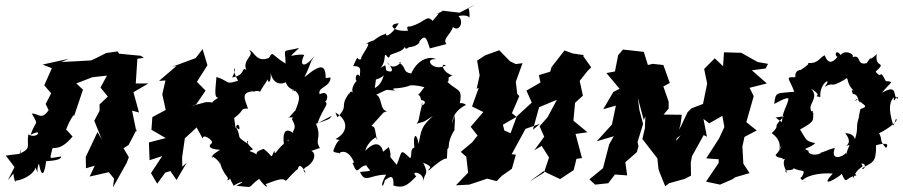

<svg xmlns="http://www.w3.org/2000/svg" viewBox="-20 -779 3916 833"><path d="M604 -528 591 -537 497 -546 490 -556 441 -549C419 -538 398 -527 376 -517L306 -513L246 -510L279 -524L165 -499L205 -483L172 -409L202 -374L178 -328L191 -301C159 -255 148 -288 118 -286C151 -229 134 -261 113 -194C171 -226 142 -172 103 -196C94 -144 119 -137 65 -112C80 -155 75 -154 68 -112L5 -104L43 -54L14 3L38 -26C45 33 53 -1 44 5C83 4 130 -28 134 -52C154 -7 133 -41 149 -69C161 -2 173 -25 180 -78C164 -82 244 -77 246 -100C188 -93 196 -82 207 -133C208 -145 239 -118 295 -187C291 -189 267 -222 266 -214C274 -236 283 -260 307 -290C277 -304 263 -298 302 -277L340 -390L311 -417L381 -444L444 -451L416 -399L448 -360L412 -326V-298L389 -255L422 -173L403 -206L352 -98L353 -49L391 -60L369 -13L452 -32L475 -4L470 34L530 -73L539 -97L516 -136L538 -150L574 -219L572 -206L553 -299L583 -291L559 -379L624 -417H569L576 -524Z M831 -326 872 -386 826 -432V-411L880 -496L859 -566L829 -527L729 -490L737 -491L746 -493L670 -428L698 -430L684 -370L699 -302L641 -271L637 -216L699 -180L626 -161L629 -84L684 -102L635 -28L662 18L697 -30L719 -37L746 2L790 -73L771 -56L770 -96L782 -179L833 -226L860 -177C857 -203 908 -170 899 -158C899 -158 863 -134 935 -129C864 -87 925 -90 892 -105C949 -81 938 -30 932 -91C941 -17 985 -9 963 3C997 2 956 -39 994 27C1016 10 1059 0 1005 27C1091 35 1047 38 1104 -3C1139 44 1145 32 1132 20C1167 8 1207 -12 1220 6C1257 -34 1276 -52 1271 -42C1277 -67 1285 -66 1307 -30C1278 -42 1326 -65 1301 -51C1343 -66 1371 -133 1301 -129C1310 -121 1309 -115 1368 -137C1343 -175 1378 -178 1351 -242C1410 -263 1407 -259 1420 -277L1358 -244C1380 -314 1426 -342 1370 -337C1404 -316 1416 -397 1367 -370C1355 -401 1414 -400 1414 -443C1345 -435 1358 -430 1393 -428C1395 -497 1378 -509 1301 -444C1340 -527 1319 -498 1344 -536C1305 -485 1274 -487 1300 -541C1245 -548 1218 -514 1278 -571C1198 -551 1218 -575 1219 -503C1156 -542 1165 -560 1147 -528C1090 -504 1081 -562 1061 -561C1087 -538 1031 -522 1048 -476C1025 -491 1049 -453 987 -443C1019 -500 974 -494 1013 -429C955 -409 976 -428 919 -445C913 -378 910 -356 927 -355C872 -321 931 -337 874 -336L806 -318ZM1252 -269 1246 -262C1274 -218 1245 -213 1252 -202C1209 -234 1204 -187 1215 -134C1228 -174 1228 -173 1235 -172C1179 -139 1173 -94 1170 -126C1152 -85 1168 -100 1124 -133C1079 -120 1092 -105 1107 -89C1092 -130 1038 -117 1078 -131C1024 -181 1072 -166 1051 -158C998 -193 1033 -174 1002 -232C1033 -187 1015 -271 1002 -222L996 -267C1046 -304 1017 -307 1056 -308C1043 -347 1022 -379 1079 -383C1074 -377 1100 -391 1108 -380C1124 -414 1153 -438 1140 -451C1140 -408 1158 -420 1154 -462C1172 -389 1232 -427 1219 -424C1230 -394 1242 -397 1259 -383C1263 -419 1236 -359 1251 -393C1285 -368 1284 -353 1259 -294C1267 -312 1226 -255 1231 -270Z M1611 -434C1655 -446 1660 -473 1651 -496C1597 -468 1645 -473 1649 -531C1651 -563 1665 -508 1672 -539C1689 -553 1750 -553 1738 -601C1737 -584 1731 -555 1754 -574C1810 -580 1804 -615 1792 -589C1826 -638 1830 -613 1845 -569C1889 -581 1929 -590 1916 -589C1899 -611 1936 -629 1945 -662C1973 -638 1993 -684 1971 -707C1960 -710 2009 -718 2017 -702C2020 -767 1994 -727 2041 -759L1974 -724L1897 -733C1914 -732 1843 -708 1884 -721C1879 -712 1838 -671 1860 -685C1830 -720 1829 -683 1760 -664C1760 -664 1737 -668 1751 -646C1683 -640 1659 -675 1710 -678C1676 -620 1641 -612 1660 -643C1649 -619 1650 -645 1591 -595C1613 -584 1631 -626 1564 -587C1606 -606 1536 -528 1548 -523C1524 -512 1540 -555 1512 -492C1559 -494 1536 -463 1543 -447C1520 -477 1517 -412 1535 -431C1523 -433 1498 -388 1513 -378C1482 -399 1504 -318 1495 -375C1450 -313 1496 -325 1444 -270L1435 -291C1492 -259 1492 -205 1436 -176C1478 -160 1451 -201 1426 -124C1428 -113 1475 -116 1450 -113C1463 -126 1501 -130 1524 -52C1534 -68 1509 -80 1510 -70C1534 -11 1530 -56 1569 -62C1584 -34 1605 -39 1542 -33C1564 19 1586 -22 1655 -21C1626 28 1640 45 1650 3C1676 -17 1689 -20 1687 26C1731 39 1748 25 1786 -14C1756 -40 1819 -35 1818 9C1818 -33 1845 -14 1816 -73C1873 -51 1831 -47 1840 -39C1903 -95 1910 -89 1919 -92C1923 -148 1920 -153 1914 -127C1942 -143 1908 -144 1955 -221C1945 -190 1959 -256 1951 -277L1938 -234C1944 -233 1931 -289 2002 -324C1980 -341 1954 -327 1971 -311C1990 -400 1973 -376 1920 -424C1927 -421 1928 -436 1925 -464C1912 -420 1942 -460 1947 -451C1903 -460 1886 -510 1915 -495C1857 -466 1817 -528 1871 -522C1853 -535 1795 -530 1764 -460C1723 -468 1748 -482 1712 -508C1736 -523 1685 -459 1658 -511C1707 -457 1662 -467 1655 -475C1646 -484 1650 -419 1606 -397ZM1821 -252 1858 -276C1806 -227 1809 -217 1796 -155C1787 -210 1770 -193 1778 -139C1756 -133 1770 -101 1759 -93C1713 -138 1726 -121 1701 -64C1650 -127 1689 -72 1667 -141C1603 -86 1639 -136 1642 -97C1648 -136 1622 -185 1565 -125C1573 -164 1627 -202 1615 -172C1603 -244 1605 -223 1592 -233L1645 -292C1600 -277 1577 -261 1659 -297C1627 -300 1639 -358 1612 -368C1673 -396 1644 -389 1694 -386C1664 -405 1718 -384 1778 -417C1741 -396 1748 -420 1821 -401C1772 -331 1798 -396 1807 -345C1850 -339 1793 -304 1814 -335C1791 -251 1802 -261 1787 -242Z M2373 -488 2367 -468 2318 -453 2325 -421 2264 -386 2287 -334 2222 -274 2195 -201 2168 -213 2162 -238 2221 -272 2201 -288 2233 -362 2224 -372 2218 -424 2247 -505 2218 -501 2193 -513 2146 -561 2085 -539 2050 -516 2061 -452 2048 -394 2057 -398 2028 -317 2077 -293 2022 -229 2052 -191 2028 -161 1979 -120 2003 -99 2011 -30 1958 25 2016 22 2094 -4 2135 7 2157 -16 2201 -47 2218 -108 2200 -110 2260 -220 2323 -242 2292 -216 2319 -314 2396 -346 2356 -271 2321 -231 2341 -186 2298 -127 2330 -146 2362 -96 2340 -30 2277 9 2338 -36 2410 -2C2430 -15 2450 -28 2469 -41L2481 -90L2505 -93L2477 -198L2529 -205L2467 -256V-247L2475 -333L2509 -364L2495 -428L2529 -471L2545 -487L2510 -536L2513 -540L2465 -547L2429 -560C2411 -536 2391 -512 2373 -488Z M2913 -167 2933 -242 2938 -281 2859 -282 2881 -308V-338L2858 -404L2886 -419L2858 -497L2812 -502L2791 -497L2773 -554L2683 -564L2662 -540L2648 -469L2611 -462L2668 -394L2641 -380L2597 -305L2652 -321L2635 -239L2569 -166L2643 -188L2623 -153L2596 -49L2537 -1L2562 22L2619 16L2648 -22L2701 -18L2693 -75L2743 -119L2750 -145L2746 -163L2770 -241L2754 -302L2747 -355L2773 -258L2780 -275L2778 -223L2767 -176L2832 -92L2837 -45L2843 -28L2866 29L2883 16L2951 -3L2978 -17L2977 -74L2982 -101L3033 -193L3047 -186L3032 -263L3057 -244L3145 -294L3107 -315L3126 -210V-235L3100 -179L3044 -92L3098 -88V-72L3043 9L3104 22L3157 -1L3170 -10L3232 -28L3205 -69L3200 -159L3198 -130L3210 -185L3263 -213L3218 -249L3250 -362L3232 -398L3307 -417L3242 -474L3302 -482L3312 -502L3267 -510L3196 -550L3121 -552L3117 -492L3081 -526L3035 -480L3048 -416L3030 -328L2980 -309L2963 -292L2938 -239L2901 -168L2933 -192Z M3345 -269 3381 -275C3319 -210 3375 -248 3328 -201C3343 -191 3372 -166 3360 -126C3377 -169 3372 -133 3345 -107C3348 -91 3386 -96 3374 -88C3405 -92 3358 -93 3396 -28C3366 -49 3418 -33 3424 -49C3457 -30 3480 -50 3459 -12C3433 -3 3508 25 3461 3C3492 -25 3555 -29 3593 -26C3527 46 3624 -13 3632 -25C3655 28 3645 -10 3696 -18C3680 -34 3670 -53 3682 -6C3702 -63 3736 -48 3716 -69C3745 -72 3728 -36 3720 -49C3768 -78 3781 -71 3781 -149C3781 -149 3849 -169 3824 -137C3792 -173 3811 -169 3794 -201C3835 -220 3883 -259 3867 -263L3856 -233C3830 -316 3843 -341 3858 -357C3855 -318 3873 -380 3876 -351C3849 -353 3882 -421 3806 -376C3841 -421 3865 -425 3823 -427C3793 -488 3810 -430 3779 -468C3832 -517 3773 -479 3784 -544C3733 -497 3776 -556 3740 -505C3687 -492 3727 -558 3660 -523C3714 -534 3645 -571 3628 -540C3602 -572 3601 -531 3614 -533C3590 -502 3571 -504 3558 -539C3537 -531 3530 -502 3488 -506C3477 -500 3511 -513 3447 -471C3476 -476 3425 -485 3431 -444C3384 -445 3403 -443 3426 -381C3350 -373 3345 -383 3339 -329C3334 -323 3398 -364 3401 -350C3394 -315 3376 -300 3372 -249ZM3705 -269 3710 -280C3688 -222 3708 -231 3688 -171C3692 -159 3695 -201 3647 -201C3693 -145 3620 -141 3666 -150C3639 -91 3656 -87 3650 -116C3634 -95 3581 -81 3602 -137C3584 -135 3509 -101 3548 -120C3526 -99 3482 -109 3488 -125C3454 -136 3492 -133 3517 -158C3473 -168 3481 -170 3451 -217C3516 -254 3510 -254 3506 -298L3489 -291C3506 -283 3489 -274 3511 -284C3466 -322 3542 -348 3499 -394C3561 -356 3495 -366 3539 -358C3534 -422 3596 -449 3558 -403C3605 -427 3573 -393 3642 -432C3670 -454 3641 -422 3690 -380C3700 -371 3665 -408 3680 -372C3706 -368 3698 -348 3712 -333C3706 -366 3670 -320 3697 -349C3732 -320 3750 -318 3713 -306Z"/></svg>

Font: Asimov Aggro
Style: It
Weight: 500
Designer: Google
Version: Version 2.000980; 2014